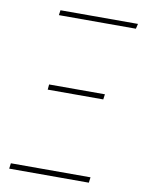

<svg xmlns="http://www.w3.org/2000/svg" viewBox="-79 -737 595 793"><g transform="rotate(10 218.5 -340.5)"><path d="M435 -681 430 -660H107L110 -681ZM351 -371 348 -349H115L117 -371ZM352 -23 349 0H15L18 -23Z"/></g></svg>

Font: Fira Sans Condensed Thin
Style: Italic
Weight: 250
Width: 3
Italic angle: -8°
Designer: Carrois Corporate & Edenspiekermann AG
Foundry: Carrois Corporate GbR & Edenspiekermann AG
Version: Version 4.203